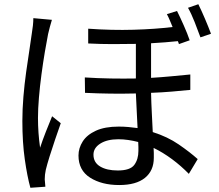

<svg xmlns="http://www.w3.org/2000/svg" viewBox="-20 -838 1040 910"><path d="M423 -105Q423 -68 454.5 -49Q486 -30 538 -30Q597 -30 616.5 -56.5Q636 -83 636 -123Q636 -131 636 -141.5Q636 -152 635 -165Q612 -171 588 -174.5Q564 -178 541 -178Q488 -178 455.5 -157.5Q423 -137 423 -105ZM920 -818Q934 -790 951.5 -749Q969 -708 980 -678L930 -661Q918 -694 902.5 -733.5Q887 -773 871 -801ZM226 -744Q222 -731 216.5 -711Q211 -691 208 -677Q201 -642 192.5 -591.5Q184 -541 176.5 -485Q169 -429 164.5 -375Q160 -321 160 -279Q160 -208 170 -138Q181 -172 197.5 -214Q214 -256 227 -287L268 -254Q256 -220 241.5 -177.5Q227 -135 215 -96.5Q203 -58 197 -33Q192 -10 192 12Q193 19 193.5 29Q194 39 195 47L124 52Q109 -2 97.5 -82.5Q86 -163 86 -265Q86 -320 91 -380Q96 -440 104 -497Q112 -554 119.5 -602Q127 -650 131 -681Q134 -698 136 -717Q138 -736 138 -752ZM819 -786Q833 -758 851 -717.5Q869 -677 879 -647L828 -629Q827 -632 826 -635.5Q825 -639 823 -643Q795 -640 763 -637.5Q731 -635 696 -633V-469Q746 -472 793 -476.5Q840 -481 882 -485V-412Q842 -408 795.5 -404Q749 -400 696 -398Q697 -351 699.5 -303.5Q702 -256 704 -212Q774 -190 827 -153.5Q880 -117 917 -84L875 -14Q838 -52 795.5 -83.5Q753 -115 708 -137Q709 -124 709 -112.5Q709 -101 709 -90Q709 -29 667 5Q625 39 545 39Q462 39 407 4Q352 -31 352 -101Q352 -136 372 -167.5Q392 -199 434.5 -218.5Q477 -238 543 -238Q566 -238 588.5 -236Q611 -234 632 -231Q630 -269 628 -312Q626 -355 624 -395Q504 -392 383 -398L382 -471Q444 -467 505 -466Q566 -465 624 -466V-630Q571 -629 514 -629Q457 -629 398 -632V-702Q510 -694 613 -697Q716 -700 798 -710Q791 -727 784.5 -742.5Q778 -758 771 -771Z"/></svg>

Font: Chiron Sans HK TT
Style: Regular
Weight: 400
Designer: Ryoko NISHIZUKA 西塚涼子 (kana, bopomofo & ideographs); Paul D. Hunt (Latin, Greek & Cyrillic); Sandoll Communications 산돌커뮤니
Foundry: Adobe
Version: Version 2.022;hotconv 1.0.109;makeotfexe 2.5.65596